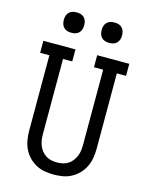

<svg xmlns="http://www.w3.org/2000/svg" viewBox="-138 -1033 876 1127"><g transform="rotate(15 300.0 -469.5)"><path d="M300 8Q272 8 244 3Q216 -2 191.5 -15.5Q167 -29 147.5 -49.5Q128 -70 116 -95.5Q104 -121 99.5 -149Q95 -177 95 -205V-662H39V-735H234V-662H178V-205Q178 -187 180.5 -169.5Q183 -152 189.5 -136Q196 -120 207 -106Q218 -92 233 -82.5Q248 -73 265 -69.5Q282 -66 300 -66Q318 -66 335 -69.5Q352 -73 367 -82.5Q382 -92 393 -106Q404 -120 410.5 -136Q417 -152 419.5 -169.5Q422 -187 422 -205V-662H366V-735H561V-662H505V-205Q505 -177 500.5 -149Q496 -121 484 -95.5Q472 -70 452.5 -49.5Q433 -29 408.5 -15.5Q384 -2 356 3Q328 8 300 8ZM415 -823Q402 -823 390 -826.5Q378 -830 369 -839Q360 -848 356.5 -860Q353 -872 353 -885Q353 -898 356.5 -910Q360 -922 369 -931Q378 -940 390 -943.5Q402 -947 415 -947Q428 -947 440 -943.5Q452 -940 461 -931Q470 -922 473.5 -910Q477 -898 477 -885Q477 -872 473.5 -860Q470 -848 461 -839Q452 -830 440 -826.5Q428 -823 415 -823ZM185 -823Q172 -823 160 -826.5Q148 -830 139 -839Q130 -848 126.5 -860Q123 -872 123 -885Q123 -898 126.5 -910Q130 -922 139 -931Q148 -940 160 -943.5Q172 -947 185 -947Q198 -947 210 -943.5Q222 -940 231 -931Q240 -922 243.5 -910Q247 -898 247 -885Q247 -872 243.5 -860Q240 -848 231 -839Q222 -830 210 -826.5Q198 -823 185 -823Z"/></g></svg>

Font: Iosevka HT Extended
Style: Regular
Weight: 400
Width: 7
Monospace: yes
Designer: Belleve Invis
Foundry: Belleve Invis
Version: Version 32.3.0; ttfautohint (v1.8.4)